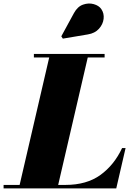

<svg xmlns="http://www.w3.org/2000/svg" viewBox="-70 -1051 750 1071"><path d="M420 -859 280.5 -835.5 272 -848.5 342.5 -978Q362.5 -1014.5 393.2 -1025.2Q424 -1036 452.8 -1028Q481.5 -1020 495 -1000.5Q511.5 -976.5 508 -946Q504.5 -915.5 482 -890.5Q459.5 -865.5 420 -859ZM578.5 0H-50V-19.5H39.5L204.5 -730.5H119V-750H513.5V-730.5H419.5L254.5 -19.5H295Q413 -19.5 489.8 -74.8Q566.5 -130 611 -225H630.5Z"/></svg>

Font: Bodoni* 11pt Fatface
Style: Italic
Weight: 900
Italic angle: -13°
Version: Version 2.3